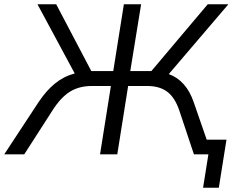

<svg xmlns="http://www.w3.org/2000/svg" viewBox="-52 -725 1093 902"><path d="M-32 0 129 -245Q165 -299 206 -332.5Q247 -366 299 -380L124 -705H212L377 -391H480L530 -705H611L560 -391H659L924 -705H1021L741 -377Q823 -347 858 -245L919 -69H1012L976 157H902L927 0H859L790 -207Q769 -268 733 -294.5Q697 -321 640 -321H550L499 0H418L469 -321H379Q320 -321 277 -294.5Q234 -268 195 -207L62 0Z"/></svg>

Font: Mulish
Style: Italic
Weight: 400
Italic angle: -9°
Designer: Vernon Adams
Foundry: Vernon Adams
Version: Version 3.603; ttfautohint (v1.8.3)